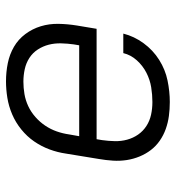

<svg xmlns="http://www.w3.org/2000/svg" viewBox="7 -585 586 640"><g transform="rotate(90 300.0 -265.0)"><path d="M251 8Q220 8 190.5 2Q161 -4 136 -18.5Q111 -33 93.5 -56.5Q76 -80 67.5 -108Q59 -136 59.5 -166.5Q60 -197 65 -228L76 -294H444L447 -312Q450 -333 450.5 -354.5Q451 -376 445.5 -396Q440 -416 428.5 -432.5Q417 -449 400 -460Q383 -471 362.5 -475.5Q342 -480 320 -480Q296 -480 271 -476Q246 -472 222.5 -460Q199 -448 181 -428Q163 -408 157 -383H92Q101 -419 124 -450.5Q147 -482 179.5 -502.5Q212 -523 248.5 -530.5Q285 -538 320 -538Q344 -538 366.5 -535Q389 -532 410 -524.5Q431 -517 449 -504.5Q467 -492 480 -475Q493 -458 501.5 -437.5Q510 -417 513.5 -394.5Q517 -372 515.5 -348.5Q514 -325 510 -302L492 -192Q488 -164 478 -137Q468 -110 451.5 -86Q435 -62 411.5 -43Q388 -24 361 -12.5Q334 -1 306 3.5Q278 8 251 8ZM252 -50Q273 -50 293.5 -53.5Q314 -57 333.5 -66Q353 -75 370 -90Q387 -105 399 -123Q411 -141 418 -161Q425 -181 428 -202L434 -236H131L128 -218Q125 -197 124.5 -175.5Q124 -154 129 -134.5Q134 -115 145 -98Q156 -81 173 -70Q190 -59 210.5 -54.5Q231 -50 252 -50Z"/></g></svg>

Font: Iosevka Curly LtExObl
Style: Regular
Weight: 300
Width: 7
Italic angle: -9°
Monospace: yes
Designer: Belleve Invis
Foundry: Belleve Invis
Version: Version 11.1.0; ttfautohint (v1.8.3)